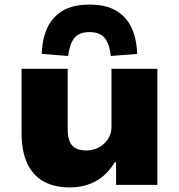

<svg xmlns="http://www.w3.org/2000/svg" viewBox="-20 -806 781 837"><path d="M284 11Q219 11 172 -14Q125 -39 99.5 -92Q74 -145 74 -229V-506H275V-241Q275 -209 284 -188.5Q293 -168 311.5 -159Q330 -150 356 -150Q387 -150 412 -164Q437 -178 451.5 -201Q466 -224 466 -251V-506H666V0H486V-99H480Q449 -45 399 -17Q349 11 284 11ZM277 -562 162 -571Q164 -636 186 -684Q208 -732 253 -759Q298 -786 370 -786Q442 -786 487 -759Q532 -732 554 -684Q576 -636 578 -571L463 -562Q458 -612 437.5 -639Q417 -666 370 -666Q323 -666 303 -639Q283 -612 277 -562Z"/></svg>

Font: Nunito Sans 7pt SemiExpanded Black
Style: Regular
Weight: 900
Width: 6
Designer: Vernon Adams
Foundry: Vernon Adams
Version: Version 3.101;gftools[0.9.27]